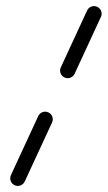

<svg xmlns="http://www.w3.org/2000/svg" viewBox="-20 -586 354 631"><path d="M266.3 -551.5C266.3 -551.5 266.3 -551.5 266.3 -551.5C237.5 -489.1 208.6 -426.8 179.8 -364.5C174 -352 179.4 -337.1 192 -331.3C204.5 -325.5 219.4 -331 225.2 -343.5C254 -405.8 282.8 -468.1 311.7 -530.5C317.5 -543 312 -557.8 299.5 -563.6C287 -569.4 272.1 -564 266.3 -551.5ZM105.7 -204.5C105.7 -204.5 105.7 -204.5 105.7 -204.5C75.8 -139.8 45.9 -75.2 15.9 -10.5C10.1 2 15.6 16.9 28.1 22.7C40.6 28.5 55.5 23 61.3 10.5C91.2 -54.2 121.2 -118.8 151.1 -183.5C156.9 -196 151.4 -210.9 138.9 -216.7C126.4 -222.5 111.5 -217 105.7 -204.5Z"/></svg>

Font: FRB American Cursive Guidelines Semibold
Style: Italic
Weight: 600
Italic angle: -25°
Version: Version 2.0;Modular Font Editor K font №1